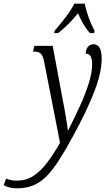

<svg xmlns="http://www.w3.org/2000/svg" viewBox="-159 -786 584 1046"><path d="M-68 240Q-108 240 -139 223L-126 187Q-116 191 -102 194.5Q-88 198 -66 198Q-17 198 22.5 172.5Q62 147 97 101Q132 55 168 -8L81 -452Q75 -482 63.5 -493.5Q52 -505 29 -505H21L28 -536H128L183 -241Q189 -213 194.5 -180.5Q200 -148 204.5 -120.5Q209 -93 210 -77H213Q246 -142 276 -207.5Q306 -273 324.5 -332Q343 -391 343 -437Q343 -494 308 -494Q309 -519 321 -532Q333 -545 350 -545Q395 -545 395 -467Q395 -389 353 -282.5Q311 -176 242 -50Q198 31 162.5 86.5Q127 142 92.5 176Q58 210 19.5 225Q-19 240 -68 240ZM139 -619Q168 -652 198 -691.5Q228 -731 246 -766H303Q309 -732 324 -691Q339 -650 356 -619L353 -606H331Q312 -626 294.5 -656.5Q277 -687 266 -714Q243 -685 215.5 -657Q188 -629 158 -606H136Z"/></svg>

Font: Noto Serif ExtraCondensed Light
Style: Italic
Weight: 300
Width: 2
Italic angle: -12°
Designer: Monotype Design Team
Foundry: Monotype Imaging Inc.
Version: Version 2.014; ttfautohint (v1.8.4.7-5d5b)